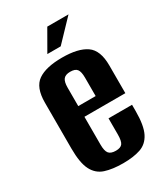

<svg xmlns="http://www.w3.org/2000/svg" viewBox="-167 -723 700 806"><g transform="rotate(-30 183.0 -320.0)"><path d="M187.6 8.3Q135.9 8.3 100.5 -3.2Q65.2 -14.7 47.2 -49.5Q29.2 -84.3 29.2 -154.4V-376.8Q29.2 -450.3 68.3 -477.3Q107.5 -504.4 185.7 -504.4Q263.6 -504.4 302.5 -477.3Q341.5 -450.3 341.5 -376.8V-242.2H143.2V-107.4Q143.2 -76.7 152.8 -64.7Q162.5 -52.6 187 -52.6Q209.9 -52.6 218.7 -64.3Q227.5 -76.1 227.5 -107.4V-186H341.5V-155.4Q341.5 -85.3 323.7 -50.1Q305.9 -15 271.5 -3.3Q237.1 8.3 187.6 8.3ZM143.2 -294H227.5V-383.3Q227.5 -411.8 218.7 -423.8Q209.9 -435.9 185.7 -435.9Q162.5 -435.9 152.8 -423.8Q143.2 -411.8 143.2 -383.3ZM140 -548.1 197.4 -648H300.3L204.8 -548.1Z"/></g></svg>

Font: Alumni Sans Thin
Style: Regular
Weight: 100
Designer: Robert E. Leuschke
Foundry: Robert E. Leuschke
Version: Version 1.018